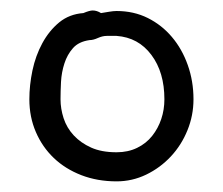

<svg xmlns="http://www.w3.org/2000/svg" viewBox="-20 -340 419 361"><path d="M136.7 -315.4Q148.4 -320.3 154.3 -320.3Q162.1 -320.3 169.9 -315.4Q176.8 -316.4 185.1 -317.9Q193.4 -319.3 199.2 -319.3Q231.4 -319.3 257.8 -306.2Q284.2 -293 303.2 -270.5Q322.3 -248 333 -217.8Q343.8 -187.5 343.8 -153.3Q343.8 -123 332.5 -95.2Q321.3 -67.4 301.3 -45.9Q281.2 -24.4 254.9 -11.7Q228.5 1 199.2 1Q163.1 1 132.8 -10.7Q102.5 -22.5 81.1 -43Q59.6 -63.5 47.4 -91.8Q35.2 -120.1 35.2 -153.3Q35.2 -179.7 41 -207.5Q46.9 -235.4 59.6 -258.8Q72.3 -282.2 91.3 -297.9Q110.4 -313.5 136.7 -315.4ZM148.4 -264.6Q127.9 -261.7 117.2 -249.5Q106.4 -237.3 101.1 -220.7Q95.7 -204.1 94.7 -186Q93.8 -168 93.8 -153.3Q93.8 -135.7 99.6 -117.7Q105.5 -99.6 118.7 -85.4Q131.8 -71.3 151.4 -62.5Q170.9 -53.7 199.2 -53.7Q220.7 -53.7 237.8 -62Q254.9 -70.3 266.1 -84.5Q277.3 -98.6 283.2 -116.2Q289.1 -133.8 289.1 -153.3Q289.1 -204.1 264.6 -236.8Q240.2 -269.5 199.2 -272.5H180.7Q172.9 -272.5 164.1 -268.6Q155.3 -264.6 148.4 -264.6Z"/></svg>

Font: Hi Melody
Style: Regular
Weight: 400
Designer: YoonDesign Inc.
Foundry: YoonDesign Inc.
Version: Version 3.00